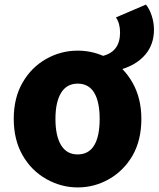

<svg xmlns="http://www.w3.org/2000/svg" viewBox="-20 -804 692 838"><path d="M504 -662Q504 -702 486 -728L617 -784Q632 -766 642 -736Q652 -706 652 -675Q652 -610 614.5 -566Q577 -522 512 -502L429 -560Q504 -579 504 -662ZM183 -22Q117 -59 78.5 -126.5Q40 -194 40 -285Q40 -379 80 -446Q118 -511 182 -547Q246 -583 319 -583Q393 -583 456.5 -547Q520 -511 558.5 -443Q597 -375 597 -285Q597 -192 558 -124Q519 -58 455.5 -22Q392 14 319 14Q248 14 183 -22ZM415 -285Q415 -360 391 -399.5Q367 -439 319 -439Q271 -439 246.5 -398.5Q222 -358 222 -285Q222 -211 246.5 -170.5Q271 -130 319 -130Q367 -130 391 -169.5Q415 -209 415 -285Z"/></svg>

Font: Merged Yaku Han JP Black
Style: Regular
Weight: 900
Designer: Ryoko NISHIZUKA 西塚涼子 (kana, bopomofo & ideographs); Paul D. Hunt (Latin, Greek & Cyrillic); Sandoll Communications 산돌커뮤니
Foundry: Adobe
Version: Version 2.004